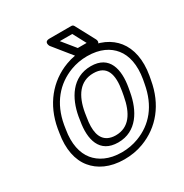

<svg xmlns="http://www.w3.org/2000/svg" viewBox="-213 -1094 1247 1298"><g transform="rotate(-30 411.0 -445.5)"><path d="M758 -339C730 -183 647 -84 524 -38C484 -23 441 -15 395 -15C294 -15 227 -52 187 -101C144 -154 125 -235 143 -339L148 -371C175 -526 263 -627 385 -673C425 -688 468 -696 514 -696C615 -696 681 -660 721 -610C764 -557 782 -475 764 -371ZM808 -339 814 -371C834 -486 814 -580 763 -644C716 -703 637 -746 523 -746C471 -746 421 -738 374 -720C230 -666 128 -542 98 -371L93 -339C73 -224 93 -129 145 -66C193 -7 273 35 386 35C438 35 488 27 535 9C679 -45 778 -167 808 -339ZM407 -85C553 -85 622 -210 645 -339L651 -372C674 -502 648 -625 502 -625C356 -625 284 -501 261 -372L256 -339C233 -208 261 -85 407 -85ZM416 -135C392 -135 372 -140 356 -148C303 -175 289 -242 306 -339L311 -372C332 -494 388 -575 493 -575C599 -575 623 -495 601 -372L595 -339C573 -217 521 -135 416 -135ZM557 -775H488L406 -876H503ZM596 -725C645 -725 624 -764 624 -764L543 -915C540 -921 533 -926 525 -926H355C305 -926 330 -883 330 -883L452 -732C455 -728 462 -725 469 -725Z"/></g></svg>

Font: Asimov
Style: WidOuIt
Weight: 500
Designer: Google
Version: Version 2.000980; 2014